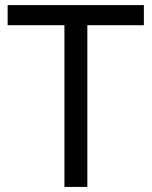

<svg xmlns="http://www.w3.org/2000/svg" viewBox="-20 -734 596 754"><path d="M323 0H233V-635H10V-714H545V-635H323Z"/></svg>

Font: Noto Sans Modi
Style: Regular
Weight: 400
Designer: Monotype Design Team
Foundry: Monotype Imaging Inc.
Version: Version 2.003; ttfautohint (v1.8.4.7-5d5b)